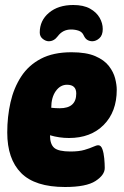

<svg xmlns="http://www.w3.org/2000/svg" viewBox="-20 -740 494 768"><path d="M240 8Q120 8 64.5 -48Q9 -104 9 -210Q9 -273 22 -330.5Q35 -388 64.5 -433.5Q94 -479 143.5 -505Q193 -531 266 -531Q325 -531 361 -515.5Q397 -500 415.5 -476Q434 -452 440.5 -426.5Q447 -401 447 -381Q447 -293 395 -240.5Q343 -188 256 -188Q217 -188 180 -199Q180 -163 197 -148.5Q214 -134 262 -134Q296 -134 318 -140.5Q340 -147 353 -153Q366 -159 373 -159Q384 -159 389.5 -143.5Q395 -128 397 -106.5Q399 -85 399 -68Q399 -40 362 -16Q325 8 240 8ZM219 -307Q285 -307 285 -366Q285 -401 248 -401Q221 -401 203 -375.5Q185 -350 185 -309Q193 -308 202 -307.5Q211 -307 219 -307ZM273 -720Q314 -720 340 -705.5Q366 -691 378.5 -669Q391 -647 391 -624Q391 -599 377.5 -587Q364 -575 349 -575Q339 -575 330 -580Q321 -585 315 -598Q309 -612 295 -617Q281 -622 264 -622Q231 -622 211 -595Q196 -575 175 -575Q163 -575 151 -584.5Q139 -594 139 -610Q139 -658 176 -689Q213 -720 273 -720Z"/></svg>

Font: Asap Condensed Condensed Black
Style: Italic
Weight: 900
Width: 3
Italic angle: -6°
Designer: Pablo Cosgaya
Foundry: Omnibus-Type
Version: Version 3.001; ttfautohint (v1.8.4.7-5d5b)